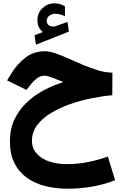

<svg xmlns="http://www.w3.org/2000/svg" viewBox="-20 -790 739 1147"><path d="M236.3 -598.6Q219.7 -612.3 211.7 -628.2Q203.6 -644 203.6 -669.4Q203.6 -713.4 234.1 -741.7Q264.6 -770 303.7 -770Q325.2 -770 339.1 -765.4Q353 -760.7 367.7 -752.4L368.2 -692.9Q338.4 -708 310.5 -708Q291.5 -708 275.1 -696.5Q258.8 -685.1 258.8 -663.1Q259.3 -650.4 271 -639.6Q282.7 -628.9 308.1 -632.3Q308.6 -632.3 311.5 -633.3L383.3 -659.2L391.6 -601.1L194.8 -523.4L186.5 -579.6ZM651.4 -356 650.9 -221.2Q593.3 -216.3 527.6 -203.1Q461.9 -189.9 398.9 -168Q335.9 -146 284.2 -114.5Q232.4 -83 201.7 -42Q170.9 -1 170.9 50.8Q170.9 96.2 199 127.4Q227.1 158.7 273.9 174.6Q320.8 190.4 377 190.4Q448.2 190.4 511.7 177Q575.2 163.6 624.5 145L667.5 286.6Q599.1 313.5 526.6 325.4Q454.1 337.4 384.8 337.4Q313.5 337.4 251 321.8Q188.5 306.2 140.9 272.2Q93.3 238.3 66.2 184.3Q39.1 130.4 39.1 53.7Q39.1 -18.6 66.2 -76.2Q93.3 -133.8 139.2 -177.2Q185.1 -220.7 241.9 -251Q298.8 -281.2 358.4 -299.3Q315.4 -317.9 287.6 -327.9Q259.8 -337.9 247.1 -337.9Q221.2 -337.9 200.2 -321.5Q179.2 -305.2 166.5 -288.6L138.2 -252.9L22.5 -309.6L46.9 -349.6Q81.5 -406.7 131.3 -445.3Q181.2 -483.9 247.6 -483.9Q275.4 -483.9 312 -471.2Q348.6 -458.5 391.1 -439.5Q433.6 -420.4 478.5 -401.4Q523.4 -382.3 567.4 -369.4Q611.3 -356.4 651.4 -356Z"/></svg>

Font: Vazirmatn UI Black
Style: Regular
Weight: 900
Designer: Saber Rastikerdar
Foundry: Saber Rastikerdar
Version: Version 33.003